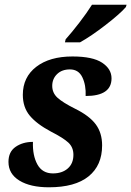

<svg xmlns="http://www.w3.org/2000/svg" viewBox="-20 -786 558 816"><path d="M16 -98Q16 -141 46.5 -162Q77 -183 120 -183Q118 -125 139 -87Q160 -49 205 -49Q244 -49 268 -70Q292 -91 292 -128Q292 -160 270.5 -180Q249 -200 196 -227Q136 -259 106.5 -294.5Q77 -330 77 -383Q77 -458 134 -502Q191 -546 288 -546Q374 -546 414 -519.5Q454 -493 454 -453Q454 -378 344 -378Q346 -424 330 -457.5Q314 -491 277 -491Q243 -491 222.5 -471Q202 -451 202 -421Q202 -391 224.5 -370.5Q247 -350 299 -324Q360 -294 387 -257.5Q414 -221 414 -168Q414 -83 356.5 -36.5Q299 10 188 10Q109 10 62.5 -18.5Q16 -47 16 -98ZM259 -619Q285 -648 317 -689.5Q349 -731 371 -766H518L515 -756Q491 -728 429 -680Q367 -632 320 -606H256Z"/></svg>

Font: Noto Serif Narrow
Style: Bold Italic
Weight: 700
Width: 4
Italic angle: -12°
Designer: Monotype Design Team
Foundry: Monotype Imaging Inc.
Version: Version 1.001